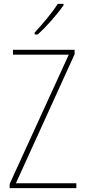

<svg xmlns="http://www.w3.org/2000/svg" viewBox="-20 -971 440 991"><path d="M308 -944V-951H278C246 -901 204 -852 159 -803V-793H175C218 -832 275 -896 308 -944ZM374 0V-25H62L365 -691V-714H47V-689H335L30 -22V0Z"/></svg>

Font: Noto Sans Thai Cond Thin
Style: Regular
Weight: 100
Width: 3
Designer: Monotype Design Team
Foundry: Monotype Imaging Inc.
Version: Version 2.002